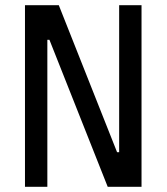

<svg xmlns="http://www.w3.org/2000/svg" viewBox="-20 -718 640 738"><path d="M394 0 170 -565H162V0H76V-698H206L430 -133H438V-698H524V0Z"/></svg>

Font: IBM Plex Mono Text
Style: Regular
Weight: 450
Designer: Mike Abbink, Paul van der Laan, Pieter van Rosmalen
Foundry: Bold Monday
Version: Version 2.000